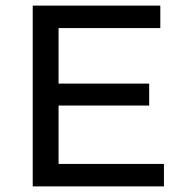

<svg xmlns="http://www.w3.org/2000/svg" viewBox="-20 -664 656 684"><path d="M564 -80H188.6V-288H511.5V-366.2H188.6V-564H551.1V-644H96.6V0H564Z"/></svg>

Font: Montserrat Ace
Style: Regular
Weight: 500
Designer: Julieta Ulanovsky
Foundry: Julieta Ulanovsky
Version: Version 1